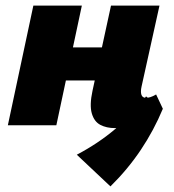

<svg xmlns="http://www.w3.org/2000/svg" viewBox="-20 -447 621 685"><path d="M390 10Q360 10 338 -1.5Q316 -13 307.5 -42.5Q299 -72 310 -123L376 -427H549L485 -138Q481 -120 484.5 -109Q488 -98 501 -98Q508 -98 516.5 -100.5Q525 -103 537 -110L561 -59Q525 -25 481 -7.5Q437 10 390 10ZM8 0 99 -427H272L181 0ZM127 -160 152 -278H425L400 -160ZM374 218 254 105Q330 65 391.5 13Q453 -39 501 -103L561 -59Q529 18 482.5 87.5Q436 157 374 218Z"/></svg>

Font: Ysabeau Infant Black
Style: Italic
Weight: 900
Italic angle: -12°
Designer: Christian Thalmann (Catharsis Fonts)
Version: Version 2.001;gftools[0.9.30]; featfreeze: ss01,ss02,lnum